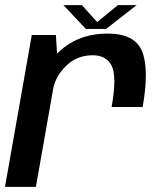

<svg xmlns="http://www.w3.org/2000/svg" viewBox="-28 -729 637 749"><path d="M407.5 -311.5H528.5Q554.5 -460 526.2 -529Q498 -598 392 -598Q291 -598 220.8 -543.2Q150.5 -488.5 136.5 -410L178.5 -378.5Q187.5 -431 230 -472.2Q272.5 -513.5 333.5 -513.5Q387 -513.5 407.8 -472Q428.5 -430.5 407.5 -311.5ZM-8.5 0H112L197 -481.5L190 -592.5H96ZM307 -616H385.5L505 -709H432L351 -643L291.5 -709H219.5Z"/></svg>

Font: Anybody UltraCondensed Thin Medium
Style: Italic
Weight: 500
Italic angle: -10°
Version: Version 1.111